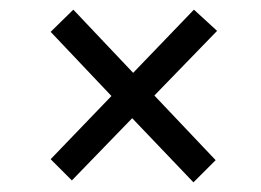

<svg xmlns="http://www.w3.org/2000/svg" viewBox="-20 -523 540 398"><path d="M382 -503 430 -459 300 -325 427 -191 381 -145 254 -278 129 -149 85 -193 211 -324 85 -457 132 -503 256 -372Z"/></svg>

Font: InconsolataGo
Style: Regular
Weight: 400
Designer: Raph Levien, Kirill Tkachev
Foundry: Cyreal
Version: Version 1.013